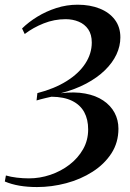

<svg xmlns="http://www.w3.org/2000/svg" viewBox="-23 -768 540 796"><path d="M130.5 7.5Q91 7.5 57.5 1.8Q24 -4 -3 -15.5L1.5 -40.5Q21.5 -34.5 47 -31.5Q72.5 -28.5 97 -28.5Q142 -28.5 185.8 -43.2Q229.5 -58 265 -85.2Q300.5 -112.5 321.5 -149.5Q342.5 -186.5 342.5 -231.5Q342.5 -273 326.2 -303Q310 -333 276.2 -349.8Q242.5 -366.5 190.5 -367Q180 -364.5 168.2 -362Q156.5 -359.5 146 -356.5Q135.5 -353.5 128.5 -351.5L132 -382Q202.5 -400 253.2 -431.8Q304 -463.5 330.8 -504.8Q357.5 -546 357.5 -591.5Q357.5 -625 342.8 -646.5Q328 -668 303.2 -678.2Q278.5 -688.5 249 -688.5Q202 -688.5 158 -671Q114 -653.5 79.5 -627L68.5 -650Q95.5 -676.5 131.8 -698.8Q168 -721 210.8 -734.8Q253.5 -748.5 299 -748.5Q350 -748.5 390.2 -732.5Q430.5 -716.5 453.2 -686.2Q476 -656 476 -613Q476 -577 459.8 -542.2Q443.5 -507.5 412 -476.8Q380.5 -446 334.5 -421.5Q288.5 -397 229 -381.5Q285.5 -388.5 330 -380.2Q374.5 -372 405.2 -351.2Q436 -330.5 452 -300.5Q468 -270.5 468 -234.5Q468 -177 438.8 -132Q409.5 -87 360.5 -55.8Q311.5 -24.5 251.5 -8.5Q191.5 7.5 130.5 7.5Z"/></svg>

Font: Merriweather 144pt Medium
Style: Italic
Weight: 500
Italic angle: -7.8°
Version: Version 2.101